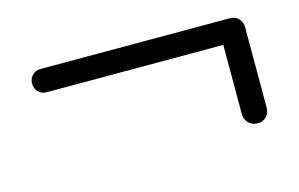

<svg xmlns="http://www.w3.org/2000/svg" viewBox="-48 -504 747 479"><g transform="rotate(-15 325.0 -264.5)"><path d="M568.2 -128.8Q554.8 -128.8 545.2 -137.9Q535.8 -147 535.8 -160.5V-349.5L552.8 -340H79.2Q67 -340 58.5 -348.4Q50 -356.8 50 -370.2Q50 -382.8 58.5 -391.4Q67 -400 79.2 -400H568.2Q582.2 -400 591 -391.2Q599.8 -382.5 599.8 -368.5V-161.2Q599.8 -147 591 -137.9Q582.2 -128.8 568.2 -128.8Z"/></g></svg>

Font: Quicksand Variable Light
Style: Regular
Weight: 300
Designer: Andrew Paglinawan
Foundry: Andrew Paglinawan
Version: Version 3.004